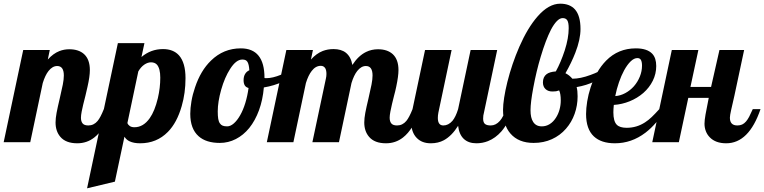

<svg xmlns="http://www.w3.org/2000/svg" viewBox="-58 -771 4144 1041"><path d="M269 -29.3Q243.2 -59.6 243.2 -106.9Q243.2 -129.4 248.8 -159.2Q254.4 -189 265.6 -235.8Q276.9 -283.7 282.5 -312.3Q288.1 -340.8 288.1 -361.8Q288.1 -413.1 252 -413.1Q226.6 -413.1 205.1 -386.2Q187 -363.3 173.8 -320.8L106 0H-38.1L67.9 -500H211.9L201.2 -448.2Q230.5 -481 264.2 -494.1Q289.1 -503.9 317.9 -503.9Q368.7 -503.9 397.9 -477.5Q429.2 -448.7 429.2 -391.1Q429.2 -356.4 416.5 -300.8Q413.1 -284.7 405.3 -252.4Q391.1 -198.2 384.8 -166Q380.9 -145.5 380.9 -132.8Q380.9 -112.8 389.9 -101.8Q398.9 -90.8 420.9 -90.8Q450.7 -90.8 471.2 -115.2Q486.8 -133.8 504.9 -179.2H546.9Q509.8 -69.3 453.1 -25.4Q413.1 5.9 360.8 5.9Q298.8 5.9 269 -29.3Z M581.1 -537.1H725.1L709 -461.9Q759.8 -504.9 825.7 -504.9Q881.8 -504.9 912.6 -470.7Q947.8 -430.7 947.8 -347.2Q947.8 -266.6 927.2 -195.8Q901.4 -105.5 852.1 -55.7Q791.5 5.9 701.7 5.9Q667 5.9 644.5 -4.9Q627.4 -12.7 616.7 -29.8L564.9 213.9L414.1 250ZM753.9 -130.4Q781.2 -168.9 797.9 -238.8Q811 -294.9 811 -350.1Q811 -399.4 793 -420.4Q781.2 -433.1 760.7 -433.1Q742.7 -433.1 724.1 -420.4Q705.6 -407.7 691.9 -383.8L632.8 -104Q636.2 -94.2 645.8 -87.6Q655.3 -81.1 670.9 -81.1Q719.2 -81.1 753.9 -130.4Z M1019 -32.2Q973.6 -72.3 973.6 -153.8Q973.6 -184.6 980 -221.9Q986.3 -259.3 999.5 -297.4Q1029.8 -388.2 1085.9 -442.4Q1153.8 -508.8 1247.6 -508.8Q1376 -508.8 1376 -349.1V-348.1Q1378.9 -347.2 1380.9 -347.2H1386.7Q1419.9 -347.2 1465.3 -365.7Q1505.4 -382.3 1541 -407.2L1549.8 -379.9Q1520.5 -349.1 1474.4 -327.6Q1428.2 -306.2 1372.6 -296.9Q1366.7 -229 1346.2 -173.1Q1325.7 -117.2 1293.5 -77.1Q1261.7 -38.1 1220.7 -17.1Q1179.7 3.9 1133.8 3.9Q1059.6 3.9 1019 -32.2ZM1244.1 -146Q1260.3 -174.3 1272 -212.4Q1283.7 -250.5 1289.6 -293.9Q1274.9 -297.9 1268.8 -308.6Q1262.7 -319.3 1262.7 -335.9Q1262.7 -356.4 1271 -370.1Q1279.3 -383.8 1293.9 -390.1Q1292 -421.9 1283.7 -435.5Q1279.3 -442.4 1272.7 -445.3Q1266.1 -448.2 1255.9 -448.2Q1222.2 -448.2 1189.9 -397.5Q1160.2 -351.6 1141.1 -284.2Q1122.6 -218.3 1122.6 -167Q1122.6 -142.1 1125.2 -126.5Q1127.9 -110.8 1134.3 -102.1Q1140.1 -93.3 1149.4 -89.6Q1158.7 -85.9 1173.8 -85.9Q1191.4 -85.9 1209.7 -101.8Q1228 -117.7 1244.1 -146Z M1942.9 -29.3Q1917 -59.6 1917 -106.9Q1917 -129.4 1922.6 -159.2Q1928.2 -189 1939.5 -235.8Q1950.7 -283.7 1956.3 -312.3Q1961.9 -340.8 1961.9 -361.8Q1961.9 -413.1 1925.8 -413.1Q1900.4 -413.1 1878.9 -386.2Q1860.8 -363.3 1847.7 -320.8L1779.8 0H1635.7L1709 -345.2Q1711.9 -356.9 1711.9 -370.1Q1711.9 -390.1 1705.6 -400.9Q1697.3 -414.1 1681.6 -414.1Q1653.3 -414.1 1632.3 -386.7Q1613.8 -363.3 1600.6 -320.8L1532.7 0H1388.7L1494.6 -500H1638.7L1627.9 -448.2Q1657.2 -481 1691.9 -494.6Q1719.2 -504.9 1750 -504.9Q1792 -504.9 1816.9 -485.4Q1844.7 -463.4 1852.5 -418.9Q1884.8 -468.8 1926.8 -489.3Q1956.5 -503.9 1991.7 -503.9Q2042 -503.9 2071.3 -477.5Q2102.5 -448.7 2102.5 -391.1Q2102.5 -358.4 2090.3 -300.8Q2085.4 -276.9 2078.6 -252.4Q2066.4 -205.6 2058.6 -166Q2054.7 -145.5 2054.7 -132.8Q2054.7 -112.8 2063.7 -101.8Q2072.8 -90.8 2094.7 -90.8Q2124.5 -90.8 2145 -115.2Q2160.6 -133.8 2178.7 -179.2H2220.7Q2183.6 -69.3 2127 -25.4Q2086.9 5.9 2034.7 5.9Q1972.7 5.9 1942.9 -29.3Z M2202.1 -22.5Q2170.9 -53.7 2170.9 -113.8Q2170.9 -142.1 2178.7 -179.2L2246.6 -500H2390.6L2318.8 -160.2Q2315.9 -145 2315.9 -131.8Q2315.9 -90.8 2345.7 -90.8Q2373 -90.8 2395 -115.7Q2412.6 -136.7 2425.8 -179.2L2493.7 -500H2637.7L2565.9 -160.2Q2561.5 -145.5 2561.5 -127.9Q2561.5 -107.4 2571.3 -99.1Q2581.1 -90.8 2602.5 -90.8Q2630.4 -90.8 2652.3 -115.7Q2671.9 -137.7 2683.6 -179.2H2725.6Q2698.7 -103 2660.6 -58.6Q2628.4 -22 2587.9 -5.9Q2558.1 5.9 2524.9 5.9Q2481.9 5.9 2456.5 -18.1Q2431.2 -42 2425.8 -88.9Q2391.6 -34.2 2348.6 -10.7Q2317.9 5.9 2277.8 5.9Q2230 5.9 2202.1 -22.5Z M2709.5 -46.9Q2669.4 -93.3 2669.4 -175.8Q2669.4 -202.6 2675.5 -241.9Q2681.6 -281.2 2692.9 -326.7Q2717.3 -424.3 2757.8 -517.6Q2802.7 -620.1 2856.4 -681.6Q2917 -751 2979.5 -751Q3031.7 -751 3059.6 -719.7Q3089.4 -685.5 3089.4 -613.8Q3089.4 -557.1 3061.5 -485.4Q3040.5 -431.2 3007.8 -374Q3028.8 -363.8 3045.4 -344.2Q3088.9 -344.2 3144 -364.7Q3193.4 -382.3 3228.5 -407.2L3237.8 -379.9Q3210 -350.6 3166 -329.3Q3122.1 -308.1 3068.4 -298.8Q3073.7 -280.3 3073.7 -249Q3073.7 -199.2 3057.6 -153.8Q3041.5 -108.4 3010.7 -73.2Q2979 -36.6 2934.3 -16.4Q2889.6 3.9 2835.4 3.9Q2753.4 3.9 2709.5 -46.9ZM2955.6 -131.8Q2968.8 -151.9 2975.6 -176.5Q2982.4 -201.2 2982.4 -226.1Q2982.4 -263.2 2973.6 -280.8Q2963.9 -277.3 2957.3 -276.1Q2950.7 -274.9 2937.5 -274.9Q2913.6 -274.9 2899.7 -288.1Q2885.7 -301.3 2885.7 -324.2Q2885.7 -354 2905.8 -369.1Q2921.9 -381.3 2955.6 -383.8Q2982.4 -432.1 3003.9 -497.6Q3025.4 -564.5 3025.4 -618.2Q3025.4 -648.4 3017.8 -660.6Q3010.3 -672.9 2992.7 -672.9Q2977.1 -672.9 2960.9 -656.2Q2944.8 -639.6 2929.2 -609.9Q2900.9 -554.7 2873.5 -462.9Q2850.1 -385.3 2833.5 -295.9Q2818.4 -215.8 2818.4 -172.9Q2818.4 -132.3 2832.5 -110.4Q2847.7 -85.9 2879.4 -85.9Q2902.8 -85.9 2922.4 -98.1Q2941.9 -110.4 2955.6 -131.8Z M3162.1 -31.2Q3119.6 -70.8 3119.6 -152.8Q3119.6 -183.6 3125.7 -221.2Q3131.8 -258.8 3144 -296.4Q3157.7 -338.4 3179 -376Q3200.2 -413.6 3228.5 -442.4Q3293.9 -508.8 3389.6 -508.8Q3450.7 -508.8 3478.5 -479.5Q3500 -456.5 3500 -413.1Q3500 -370.6 3481.4 -333.3Q3462.9 -295.9 3430.2 -267.1Q3397.5 -238.8 3356 -221.9Q3314.5 -205.1 3270 -202.1Q3267.6 -176.8 3267.6 -162.1Q3267.6 -113.3 3286.1 -94.7Q3302.2 -78.1 3339.8 -78.1Q3394 -78.1 3439 -107.4Q3458 -119.6 3475.6 -136.5Q3493.2 -153.3 3516.6 -179.2H3550.8Q3503.4 -99.1 3441.9 -51.8Q3366.2 5.9 3275.9 5.9Q3202.1 5.9 3162.1 -31.2ZM3378.9 -303.2Q3399.4 -326.7 3411.1 -355.7Q3422.9 -384.8 3422.9 -415Q3422.9 -435.1 3417.2 -445.6Q3411.6 -456.1 3397.9 -456.1Q3379.9 -456.1 3361.6 -438.5Q3343.3 -420.9 3326.2 -390.1Q3310.5 -361.3 3297.9 -324.7Q3285.2 -288.1 3277.8 -250Q3305.7 -252 3332 -266.1Q3358.4 -280.3 3378.9 -303.2Z M3790.5 -26.4Q3776.4 -40.5 3769 -59.8Q3761.7 -79.1 3761.7 -100.1Q3761.7 -118.7 3767.3 -150.4Q3772.9 -182.1 3784.7 -240.2H3673.8L3622.6 0H3478.5L3584.5 -500H3728.5L3685.5 -299.8H3797.4L3842.8 -500H3976.6L3923.8 -252L3906.2 -174.8Q3899.4 -144.5 3899.4 -132.8Q3899.4 -90.8 3939.5 -90.8Q3954.6 -90.8 3965.8 -95.9Q3977.1 -101.1 3986.8 -112.3Q3995.6 -122.6 4003.7 -137.7Q4011.7 -152.8 4023.4 -179.2H4065.4Q4002.4 5.9 3879.4 5.9Q3821.8 5.9 3790.5 -26.4Z"/></svg>

Font: Pattaya
Style: Regular
Weight: 400
Designer: Pablo Impallari / Thai characters Designed by Thanarat Vachiruckul and Suppakit Chalermlarp
Foundry: Pablo Impallari
Version: Version 2.001